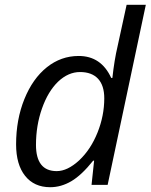

<svg xmlns="http://www.w3.org/2000/svg" viewBox="-20 -780 635 810"><path d="M191.9 9.8Q124 9.8 85.9 -38.1Q47.9 -85.9 47.9 -170.9Q47.9 -275.4 82.8 -361.8Q117.7 -448.2 177.5 -496.1Q237.3 -543.9 312 -543.9Q406.7 -543.9 449.2 -451.2H454.1Q462.4 -527.3 476.1 -585L514.2 -759.8H595.2L434.1 0H366.2L377 -102.1H373Q324.2 -41 281 -15.6Q237.8 9.8 191.9 9.8ZM219.2 -58.1Q264.6 -58.1 314 -103.5Q362.8 -149.4 391.4 -220.7Q419.9 -292 419.9 -365.2Q419.9 -419.4 393.6 -447.8Q367.2 -476.1 317.6 -476.1Q268.1 -476.1 225.1 -435.5Q182.6 -394.5 157.2 -322.5Q131.8 -250.5 131.8 -168.9Q131.8 -58.1 219.2 -58.1Z"/></svg>

Font: Open Sans Hebrew
Style: Italic
Weight: 400
Italic angle: -12°
Foundry: Ascender Corporation, Yanek Iontef
Version: Version 2.001;PS 002.001;hotconv 1.0.70;makeotf.lib2.5.58329